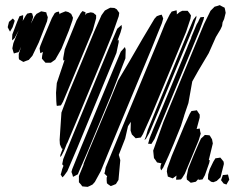

<svg xmlns="http://www.w3.org/2000/svg" viewBox="-20 -724 948 747"><path d="M684 -234 656 -165 636 -118 615 -72 607 -61 604 -70 605 -80 608 -89H606L591 -92L585 -101L579 -109L576 -138L616 -250L736 -540L774 -631L799 -682L815 -698L826 -701L835 -704L844 -699L854 -694L856 -685L858 -674L852 -650L846 -637L844 -623L838 -610L820 -580L792 -517L751 -448L728 -407L713 -323L697 -276L696 -272ZM442 -661 418 -593 386 -514 281 -261 242 -168 240 -165 229 -137 219 -118 214 -113 215 -122 224 -146 221 -145 217 -153 213 -163 212 -180 219 -286 249 -366 299 -486 347 -602 375 -665 388 -683 401 -690 409 -694 425 -693 434 -688 444 -674ZM441 -24 431 -8 419 -3 411 0 402 -6 396 -11 395 -22V-33L397 -38L394 -41L386 -49L388 -55L391 -72L440 -191L600 -577L621 -629L640 -667L648 -679L659 -682L667 -684L668 -676V-668L679 -677L689 -682H700H710L717 -673L723 -664L721 -651L704 -600L570 -278L536 -202L528 -189L514 -187L508 -186L502 -192L493 -201L488 -216L489 -250L478 -233L467 -185L442 -121L443 -119L448 -101ZM341 -606 244 -373 225 -328 217 -314 201 -312 200 -318 199 -331 198 -363 201 -401 231 -490 226 -489V-498L232 -532L278 -645L294 -673L301 -681L313 -676L312 -668L311 -665L317 -672L333 -676L343 -674L354 -665V-653ZM163 -641 131 -559 106 -507 92 -491 81 -487 71 -483 64 -487 54 -493 53 -499V-514L62 -542L56 -528L52 -521L44 -519L34 -516L31 -525L28 -536L32 -556L46 -591L53 -607L37 -576L28 -567L27 -572L28 -590L47 -640L53 -654L56 -661L70 -665V-657L69 -646L68 -642L80 -663L86 -671L99 -674L105 -672L109 -658L106 -648L100 -632L115 -661L122 -670L135 -677L140 -680L151 -678L160 -676L162 -668L166 -657ZM248 -605 219 -534 195 -492 178 -480H166H157L148 -490L143 -496L144 -507L147 -522L137 -517L136 -522L134 -536L137 -546L149 -576L182 -654L193 -673L200 -677L209 -679L212 -669V-668L215 -672L235 -680L246 -677L257 -670L264 -655L262 -645ZM535 -574 581 -651 590 -661 601 -665 609 -667 612 -660 615 -652 610 -634 596 -600 571 -538 401 -129 372 -58 349 -16 340 -6 328 0 321 3 309 2 300 1 295 -6 287 -15V-23V-39L305 -83V-86L329 -146H330V-147L331 -150L411 -341L439 -410L440 -412L484 -486ZM731 -615 596 -290 564 -214 563 -213 562 -209 548 -184 542 -179 544 -184 549 -197V-198L555 -219L588 -300L704 -581L732 -647L744 -663V-655ZM756 -605 615 -264 581 -183 569 -164 556 -165 558 -171 562 -186 569 -204V-203L572 -211L579 -228L611 -304L708 -538L711 -546L724 -577V-579L745 -629L751 -639L755 -648L760 -657L774 -658L772 -648ZM29 -618 19 -601 15 -608 10 -618 11 -623 15 -639 30 -652 37 -644 36 -639ZM433 -518 280 -147 242 -58 229 -40 223 -34 216 -45 218 -51 222 -66 227 -79 222 -85 223 -90 226 -105 266 -204 402 -533 436 -612 453 -627 454 -616 449 -598 437 -566 441 -570 442 -561ZM468 -497 414 -358 323 -139 287 -56 283 -46 272 -40 264 -36 262 -44 258 -55 261 -66 297 -155 420 -452 450 -523 466 -541 469 -531ZM753 -178 699 -48 689 -32 684 -26 673 -25H665L666 -36L667 -41L652 -30L644 -33L633 -37L632 -42L629 -57L631 -70L648 -117L697 -235L718 -281L725 -292L740 -294L746 -295L749 -290L757 -278V-267L745 -222L757 -224L759 -212L761 -204ZM777 -42 768 -26 760 -25 752 -24 753 -29 742 -17 728 -14 722 -13 714 -20 707 -25 706 -36 712 -67 733 -119 754 -168 762 -185 770 -192 777 -199 791 -198 796 -197 805 -182 808 -166 793 -104 792 -103 796 -100 794 -90ZM823 -20 810 -15 801 -17 789 -27 790 -45 796 -66 810 -95 818 -108 832 -110 837 -111 843 -104 850 -95 851 -86 838 -34ZM850 -10 840 -23 845 -37 847 -43 859 -44 867 -45 869 -37 872 -25 865 -13 861 -6Z"/></svg>

Font: Rubik Marker Hatch
Style: Regular
Weight: 400
Designer: Hubert and Fischer, NaN
Foundry: Hubert & Fischer, NaN
Version: Version 2.200